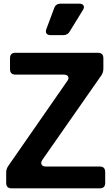

<svg xmlns="http://www.w3.org/2000/svg" viewBox="-20 -1035 611 1055"><path d="M44 0Q14 0 14 -30V-87Q14 -107 26 -124L349 -589Q360 -603 354.5 -614Q349 -625 331 -625H65Q35 -625 35 -655V-715Q35 -745 65 -745H518Q548 -745 548 -715V-658Q548 -637 537 -621L213 -157Q203 -142 208.5 -131Q214 -120 232 -120H528Q558 -120 558 -90V-30Q558 0 528 0ZM258 -842Q242 -842 235.5 -851Q229 -860 235 -876L278 -991Q287 -1015 313 -1015H415Q433 -1015 439 -1004.5Q445 -994 435 -979L363 -862Q352 -842 328 -842Z"/></svg>

Font: Pitagon Sans Text
Style: Bold
Weight: 700
Designer: Travis Tran
Foundry: Pitagon
Version: Version 1.001; ttfautohint (v1.8.4.7-5d5b);gftools[0.9.26]